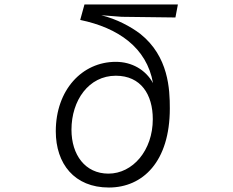

<svg xmlns="http://www.w3.org/2000/svg" viewBox="-20 -790 1040 857"><path d="M763 -712 774 -770H357L338 -701C507 -666 635 -578 663 -419C630 -479 568 -514 497 -514C346 -514 229 -388 229 -204C229 -59 312 47 466 47C617 47 738 -68 738 -306C738 -391 733 -538 606 -639C564 -671 501 -705 432 -722L523 -715ZM464 -15C360 -15 299 -99 299 -211C299 -342 376 -452 497 -452C609 -452 662 -368 662 -258C662 -118 572 -15 464 -15Z"/></svg>

Font: LINE Seed JP App_OTF Regular
Style: Regular
Weight: 400
Designer: LY Corporation & Fontrix & Fontworks
Version: Version 1.002